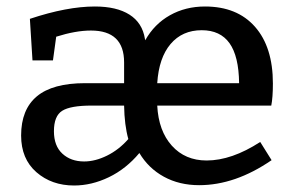

<svg xmlns="http://www.w3.org/2000/svg" viewBox="-20 -560 903 591"><path d="M781 -123 816 -67Q704 10 593 10Q532 10 484.5 -16Q437 -42 409 -89Q368 -40 315 -14.5Q262 11 208 11Q139 11 92 -30Q45 -71 45 -143Q45 -223 93.5 -263.5Q142 -304 242 -304H362V-368Q362 -466 260 -466Q213 -466 153 -447L143 -374H80L72 -502Q186 -540 272 -540Q339 -540 378.5 -515Q418 -490 426 -441L427 -436Q455 -486 503 -513Q551 -540 611 -540Q710 -540 765 -477.5Q820 -415 820 -303Q820 -260 815 -235H464Q468 -157 509 -111.5Q550 -66 616 -66Q693 -66 781 -123ZM464 -304H716Q715 -387 686.5 -427Q658 -467 601 -467Q541 -467 505 -424.5Q469 -382 464 -304ZM375 -132Q363 -175 362 -235H262Q197 -235 171.5 -219Q146 -203 146 -156Q146 -111 172 -87Q198 -63 239 -63Q273 -63 309.5 -81Q346 -99 375 -132Z"/></svg>

Font: Bitter Pro Medium
Style: Regular
Weight: 500
Designer: Sol Matas, and Bitter project Authors
Foundry: Sol Matas
Version: Version 1.010